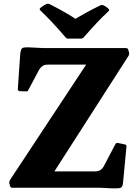

<svg xmlns="http://www.w3.org/2000/svg" viewBox="-20 -1011 746 1034"><path d="M564 -964Q571 -957 564 -950Q533 -922 499.5 -886Q466 -850 432 -811Q426 -803 416 -803H348Q337 -803 332 -811Q298 -851 263 -888.5Q228 -926 197 -955Q190 -962 198 -969Q205 -975 213 -980Q221 -985 229 -989Q238 -993 247 -989Q294 -965 330.5 -944Q367 -923 399 -901H371Q403 -920 440 -940.5Q477 -961 520 -982Q529 -986 538 -982Q545 -979 551.5 -974.5Q558 -970 564 -964ZM46 0Q36 0 34 -10L30 -24Q29 -34 34 -42L469 -701L480 -663H240Q220 -663 209.5 -656Q199 -649 191 -636L133 -527Q129 -517 119 -519L85 -520Q75 -523 76 -532L89 -721Q91 -738 95 -746Q99 -754 112.5 -755.5Q126 -757 155 -755L217 -752H659Q669 -752 671 -742L675 -728Q677 -718 672 -710L255 -60L237 -88H490Q510 -88 521 -95.5Q532 -103 539 -116L601 -234Q605 -243 616 -241L653 -233Q663 -231 661 -221L643 -31Q642 -15 637.5 -7Q633 1 620 2.5Q607 4 577 3L516 0Z"/></svg>

Font: Hahmlet ExtraBold
Style: Regular
Weight: 800
Designer: Minjoo Ham & Mark Frömberg
Foundry: hypertype
Version: Version 1.002